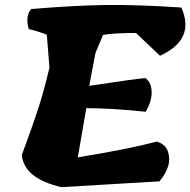

<svg xmlns="http://www.w3.org/2000/svg" viewBox="-20 -772 785 792"><path d="M541 -636Q449 -636 405 -628L374 -554L348 -418Q541 -447 580 -450Q600 -435 604 -409Q612 -364 581 -311Q449 -325 336 -326L301 -123Q511 -157 627 -188Q663 -177 673 -146Q692 -89 638 -24L233 0Q79 -36 70 -133Q75 -147 91 -190.5Q107 -234 110.5 -244.5Q114 -255 125.5 -288Q137 -321 141.5 -336Q146 -351 154.5 -379.5Q163 -408 169.5 -434.5Q176 -461 184 -493L173 -629Q134 -644 99 -652Q91 -675 93.5 -698.5Q96 -722 109 -735Q297 -750 420.5 -751.5Q544 -753 728 -741Q787 -609 640 -542Z"/></svg>

Font: Tillana ExtraBold
Style: Regular
Weight: 800
Designer: Lipi Raval (Devanagari, Latin), Jonny Pinhorn (Latin)
Foundry: Indian Type Foundry
Version: Version 2.003;PS 1.0;hotconv 1.0.79;makeotf.lib2.5.61930; tt